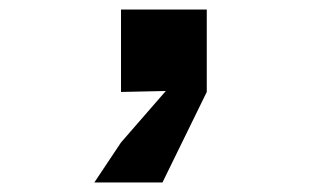

<svg xmlns="http://www.w3.org/2000/svg" viewBox="-20 -193 690 403"><path d="M234 0V-173H414V0L321 190H178L234 106L328 -2Z"/></svg>

Font: Azeret Mono Thin
Style: Bold
Weight: 700
Version: Version 1.002